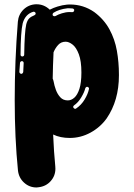

<svg xmlns="http://www.w3.org/2000/svg" viewBox="-20 -633 616 881"><path d="M147.5 227.2Q114.9 227.2 90.6 205.2Q66.3 183.2 62.4 149Q47.5 0.5 47.5 -173.8Q47.5 -353 61.9 -533.2Q64.9 -566.8 88.1 -589.4Q111.4 -611.9 144.6 -613.4H148Q182.2 -613.4 208.4 -588.6Q225.7 -597.5 244.1 -603Q266.3 -609.9 288.1 -611.9L301 -612.4Q362.4 -612.4 412.4 -577.7Q456.9 -544.6 481.9 -499Q506.9 -453.5 516.3 -400.2Q525.7 -347 525.7 -290.6V-287.1Q525.7 -171.8 469.3 -89.6Q440.1 -49 395.3 -24.5Q350.5 0 300 0Q256.9 0 223.8 -15.8Q227.2 64.4 233.7 130.7L234.2 141.1Q234.2 173.8 212.6 198Q191.1 222.3 156.9 226.2ZM230.2 -558.4Q232.2 -558.4 234.7 -559.4Q246 -566.3 264.1 -572Q282.2 -577.7 299.5 -577.7Q305 -577.7 309.9 -577.2H311.4Q314.9 -577.2 317.1 -579Q319.3 -580.7 319.8 -584.2L320.8 -585.6Q320.8 -588.6 318.6 -591.1Q316.3 -593.6 312.9 -594.1Q305.4 -595 298 -595H289.6Q250.5 -590.6 225.2 -574.3Q221.3 -570.8 221.3 -566.3Q221.3 -564.4 222.3 -561.9Q225.7 -558.4 230.2 -558.4ZM82.2 -373.8Q85.6 -373.8 88.4 -376Q91.1 -378.2 91.1 -382.2Q92.6 -487.1 100.5 -521.8Q105.4 -540.1 113.9 -548.5Q122.3 -556.9 137.6 -562.9Q143.6 -565.8 143.6 -570.8Q143.6 -574.3 141.1 -576.7Q138.6 -579.2 134.7 -579.2Q134.7 -579.2 133.9 -579.2Q133.2 -579.2 131.7 -578.7Q96 -567.8 84.2 -526.2Q74.8 -486.6 74.3 -382.2V-381.2Q74.3 -378.2 76.7 -376Q79.2 -373.8 82.2 -373.8ZM291.1 -172.3Q306.9 -172.3 321 -184.7Q335.1 -197 344.3 -225Q353.5 -253 353.5 -300.5Q353.5 -353 341.8 -383.9Q330.2 -414.9 313.4 -428.2Q296.5 -441.6 281.2 -441.6Q260.4 -441.6 247 -427Q233.7 -412.4 225.7 -393.1Q222.8 -333.7 221.8 -272.3Q224.8 -265.8 226.2 -258.4Q229.2 -240.6 236.4 -220.8Q243.6 -201 256.7 -186.6Q269.8 -172.3 291.1 -172.3ZM77.2 -294.1Q80.7 -294.1 83.2 -296.5Q85.6 -299 86.6 -302.5L88.6 -344.1Q88.6 -347.5 86.4 -350Q84.2 -352.5 80.2 -352.5Q76.2 -352 74 -349.5Q71.8 -347 71.8 -344.1L68.8 -303.5Q68.8 -300 71.3 -297.3Q73.8 -294.6 77.2 -294.1ZM324.8 -133.7Q327.7 -133.7 329.2 -135.1Q353 -151 368.3 -176.5Q383.7 -202 388.1 -224.3L388.6 -225.7Q388.6 -229.2 386.1 -231.9Q383.7 -234.7 379.2 -234.7Q377.2 -234.7 374.8 -232.7Q372.3 -230.7 371.3 -227.7Q366.8 -209.4 352.7 -185.9Q338.6 -162.4 319.8 -149.5Q315.8 -146.5 315.8 -142.6Q315.8 -140.1 317.8 -137.6Q320.8 -133.7 324.8 -133.7Z"/></svg>

Font: AKL FREE 002
Style: Regular
Weight: 400
Designer: AKL
Foundry: AKL
Version: Version 1.00;August 17, 2024;FontCreator 13.0.0.2675 64-bit